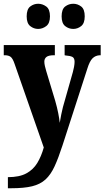

<svg xmlns="http://www.w3.org/2000/svg" viewBox="-22 -776 556 1022"><path d="M20 167Q81 167 118 147Q155 127 176.5 91.5Q198 56 211 9L56 -435Q46 -465 34.5 -473.5Q23 -482 3 -482H-2V-536H270V-482H266Q237 -482 225.5 -473Q214 -464 214 -448Q214 -437 217 -424.5Q220 -412 224 -398L272 -239Q282 -204 288 -173.5Q294 -143 296 -122Q300 -146 304 -166.5Q308 -187 313 -206L366 -393Q369 -403 372 -419.5Q375 -436 375 -447Q375 -467 363.5 -473Q352 -479 326 -481L322 -482V-536H514V-482H510Q486 -481 470.5 -465.5Q455 -450 443 -411L311 -3Q289 65 268.5 109.5Q248 154 220 179.5Q192 205 149 215.5Q106 226 38 226H20ZM368 -622Q344 -622 325 -637Q306 -652 306 -689Q306 -727 325 -741.5Q344 -756 368 -756Q391 -756 410 -741.5Q429 -727 429 -689Q429 -652 410 -637Q391 -622 368 -622ZM181 -622Q158 -622 139 -637Q120 -652 120 -689Q120 -727 139 -741.5Q158 -756 181 -756Q204 -756 224 -741.5Q244 -727 244 -689Q244 -652 224 -637Q204 -622 181 -622Z"/></svg>

Font: Noto Serif Ethiopic Condensed ExtraBold
Style: Regular
Weight: 800
Width: 3
Designer: Monotype Design Team
Foundry: Monotype Imaging Inc.
Version: Version 2.102; ttfautohint (v1.8.4.7-5d5b)